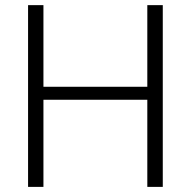

<svg xmlns="http://www.w3.org/2000/svg" viewBox="-20 -731 748 751"><path d="M89.8 0ZM616.7 0H556.2V-340.8H149.9V0H89.8V-710.9H149.9V-391.6H556.2V-710.9H616.7Z"/></svg>

Font: Roboto Light
Style: Regular
Weight: 300
Designer: Google
Version: Version 2.134; 2016; ttfautohint (v1.6)